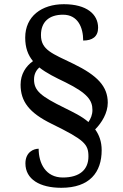

<svg xmlns="http://www.w3.org/2000/svg" viewBox="-20 -780 584 914"><path d="M272 114C407 114 464 40 464 -65C464 -106 452 -138 433 -164C464 -195 493 -242 493 -291C493 -369 443 -421 330 -476C229 -525 175 -542 175 -613C175 -676 214 -710 280 -710C351 -710 376 -649 376 -587C419 -587 447 -605 447 -648C447 -712 393 -760 284 -760C178 -760 100 -702 100 -601C100 -553 113 -518 137 -489C103 -465 78 -427 78 -377C78 -297 119 -243 225 -191C382 -114 401 -94 401 -35C401 26 361 65 279 65C198 65 164 -2 164 -72C140 -72 101 -56 101 -2C101 73 169 114 272 114ZM401 -199C369 -227 328 -246 288 -266C174 -322 142 -348 142 -402C142 -428 153 -446 167 -459C201 -432 244 -411 292 -388C399 -335 420 -301 420 -256C420 -234 412 -215 401 -199Z"/></svg>

Font: Noto Fangsong KSS Vertical
Style: Regular
Weight: 400
Designer: LIU Zhao, ZHANG Congyu, Kushim JIANG
Foundry: Guyu Beijing Co. Ltd.
Version: Version 1.000;November 16, 2022;FontCreator 11.5.0.2427 64-b